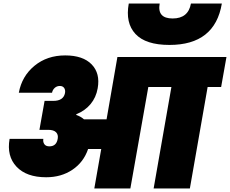

<svg xmlns="http://www.w3.org/2000/svg" viewBox="-20 -1061 1295 1081"><path d="M280 -493Q337 -493 346 -537Q349 -555 341 -566Q333 -577 317 -577Q300 -577 288 -566Q276 -555 273 -539H86Q103 -632 174 -690.5Q245 -749 347 -749Q447 -749 496 -698.5Q545 -648 530 -564Q521 -512 489.5 -474.5Q458 -437 410 -418L409 -414Q435 -405 453 -389H580L641 -740H1255L1225 -571H1149L1049 0H845L945 -571H815L714 0H511L550 -222H476Q451 -148 388 -105.5Q325 -63 240 -63Q129 -63 73 -122.5Q17 -182 34 -279H224Q221 -262 229.5 -249.5Q238 -237 258 -237Q298 -237 305 -280Q309 -303 295.5 -316.5Q282 -330 251 -330H202L231 -493ZM934 -808Q800 -808 742.5 -870Q685 -932 705 -1041H879Q864 -957 952 -957Q1040 -957 1055 -1041H1229Q1190 -808 934 -808Z"/></svg>

Font: Poppins Black
Style: Italic
Weight: 900
Italic angle: -10°
Designer: Ninad Kale (Devanagari), Jonny Pinhorn (Latin)
Foundry: Indian Type Foundry
Version: Version 3.200;PS 1.000;hotconv 16.6.54;makeotf.lib2.5.65590